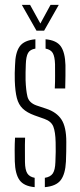

<svg xmlns="http://www.w3.org/2000/svg" viewBox="-20 -767 332 792"><path d="M165 5V-33.5Q188 -37 197.8 -51.5Q207.5 -66 208.5 -98.5Q209.5 -121 209.8 -140.5Q210 -160 209.5 -180Q208.5 -223 200 -244.8Q191.5 -266.5 163.5 -276.5L122.5 -291Q91 -302.5 73.8 -319Q56.5 -335.5 49.5 -362.8Q42.5 -390 41 -434Q40.5 -451.5 40.8 -466Q41 -480.5 42 -497.5Q43 -550 61.2 -575.5Q79.5 -601 126 -605V-566.5Q104 -563 95.8 -548.5Q87.5 -534 86.5 -502Q86 -483 85.5 -468.8Q85 -454.5 85.5 -436.5Q87 -394.5 93.2 -368.8Q99.5 -343 130.5 -332L171 -318.5Q213.5 -304.5 233.5 -274Q253.5 -243.5 253.5 -181.5Q253.5 -163 253.2 -141.2Q253 -119.5 252 -100.5Q249.5 -49 230.5 -24Q211.5 1 165 5ZM206 -402Q207.5 -430 207.2 -456Q207 -482 207 -502Q206 -533.5 197.8 -548Q189.5 -562.5 168 -566.5V-605Q213 -601 230.8 -575.8Q248.5 -550.5 250 -498.5Q250 -478.5 250 -453.8Q250 -429 249 -402ZM41 -101.5Q40.5 -122 40.5 -147.2Q40.5 -172.5 42 -199H83.5Q82.5 -169 82.8 -144Q83 -119 83 -98.5Q83.5 -66.5 92.5 -52Q101.5 -37.5 123 -33.5V5Q78.5 1 60.5 -24.2Q42.5 -49.5 41 -101.5ZM130.5 -640.5 70 -747H104L146.5 -670L188.5 -747H222.5L162 -640.5Z"/></svg>

Font: Big Shoulders Stencil Display Light
Style: Regular
Weight: 300
Designer: Patric King
Foundry: XO Type Co
Version: Version 1.000